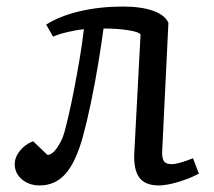

<svg xmlns="http://www.w3.org/2000/svg" viewBox="-20 -552 654 586"><path d="M121 -477Q162 -503 223 -517.5Q284 -532 355 -532Q411 -532 447.5 -519Q484 -506 494 -482L475 -91Q474 -70 480 -60.5Q486 -51 504 -51Q524 -51 569 -69L587 -22Q559 -7 523.5 3.5Q488 14 465 14Q422 14 404.5 -11Q387 -36 390 -88L409 -447Q403 -455 370 -460Q337 -465 296 -465Q289 -413 279 -353Q269 -293 257 -236Q245 -179 233 -135Q211 -56 179.5 -21Q148 14 101 14Q69 14 47 -4.5Q25 -23 25 -51Q25 -72 40.5 -91.5Q56 -111 81 -121L125 -79Q140 -80 155 -102Q170 -124 177 -150Q182 -168 190 -202.5Q198 -237 206.5 -281Q215 -325 223 -372Q231 -419 236 -463Q216 -461 187.5 -454.5Q159 -448 142 -440Z"/></svg>

Font: Literata 7pt
Style: Italic
Weight: 400
Italic angle: -2°
Designer: Latin by Veronika Burian and Jose Scaglione. Greek by Irene Vlachou. Cyrillic by Vera Evstafieva
Foundry: TypeTogether
Version: Version 3.002